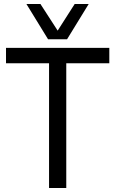

<svg xmlns="http://www.w3.org/2000/svg" viewBox="-20 -939 576 959"><path d="M526 -623H311V0H225V-623H10V-700H526ZM423 -919 315 -743H220L112 -919H182L268 -786L353 -919Z"/></svg>

Font: Georama
Style: Regular
Weight: 400
Designer: Jean-Baptiste Levee
Foundry: Production Type
Version: Version 1.000